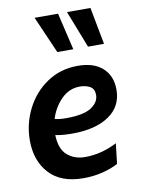

<svg xmlns="http://www.w3.org/2000/svg" viewBox="-86 -818 652 887"><g transform="rotate(-10 239.5 -374.5)"><path d="M19 -204Q19 -282 54 -351.5Q89 -421 152 -463.5Q215 -506 296 -506Q372 -506 413 -468.5Q454 -431 454 -367Q454 -288 390.5 -245Q327 -202 219 -202Q169 -202 139 -209Q141 -143 174.5 -114Q208 -85 258 -85Q334 -85 408 -123L397 -28Q365 -11 323 -0.5Q281 10 234 10Q128 10 73.5 -49.5Q19 -109 19 -204ZM357 -359Q357 -388 336.5 -399Q316 -410 290 -410Q239 -410 202 -372.5Q165 -335 149 -283Q169 -277 202 -277Q285 -277 321 -301Q357 -325 357 -359ZM215 -585 139 -759H249L290 -585ZM359 -585 291 -759H401L434 -585Z"/></g></svg>

Font: Cabin SemiBold
Style: Italic
Weight: 600
Italic angle: -7°
Designer: Pablo Impallari
Foundry: Pablo Impallari. http://www.impallari.com Igino Marini. http://www.ikern.com
Version: Version 2.200